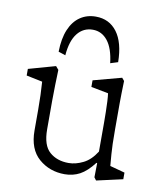

<svg xmlns="http://www.w3.org/2000/svg" viewBox="-76 -710 666 782"><g transform="rotate(10 256.5 -318.5)"><path d="M420.9 -58.6 482.4 -42V-14.6L374 9.8L365.2 -2L366.2 -60.5L363.3 -61.5Q334 -23.4 305.7 -8.3Q277.3 6.8 243.2 6.8Q180.7 6.8 136.2 -31.7Q91.8 -70.3 91.8 -147.5V-233.4Q91.8 -264.6 90.8 -293.5Q89.8 -322.3 87.9 -348.6L21.5 -362.3V-389.6L132.8 -420.9L144.5 -407.2Q143.6 -376 142.6 -345.2Q141.6 -314.5 141.6 -279.3V-161.1Q141.6 -94.7 172.4 -67.9Q203.1 -41 251 -41Q280.3 -41 311 -56.2Q341.8 -71.3 365.2 -108.4V-228.5Q365.2 -250 364.7 -272.5Q364.3 -294.9 363.3 -315.4Q362.3 -335.9 360.4 -348.6L289.1 -362.3V-389.6L406.2 -420.9L416 -409.2Q415 -377.9 414.6 -356.9Q414.1 -335.9 414.1 -317.4Q414.1 -298.8 414.1 -274.4V-209Q414.1 -140.6 417 -106.4Q419.9 -72.3 420.9 -58.6ZM162.1 -470.7 132.8 -480.5Q133.8 -535.2 149.4 -572.3Q165 -609.4 192.9 -628.4Q220.7 -647.5 257.8 -647.5Q313.5 -647.5 345.7 -604.5Q377.9 -561.5 378.9 -480.5L347.7 -470.7Q340.8 -531.2 316.4 -562Q292 -592.8 254.9 -592.8Q215.8 -592.8 191.4 -562Q167 -531.2 162.1 -470.7Z"/></g></svg>

Font: Crimson Pro ExtraLight
Style: Regular
Weight: 250
Designer: Jacques Le Bailly
Foundry: Baron von Fonthausen
Version: Version 1.003